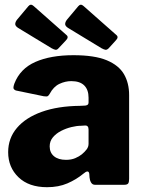

<svg xmlns="http://www.w3.org/2000/svg" viewBox="-20 -770 608 800"><path d="M327 -46Q298 -22 261 -6Q224 10 176 10Q100 10 57 -31.5Q14 -73 14 -136Q14 -194 50.5 -237Q87 -280 154 -304Q221 -328 313 -329L334 -330Q338 -330 343.5 -332.5Q349 -335 349 -344V-363Q349 -396 331 -414Q313 -432 277 -432Q252 -432 227.5 -420.5Q203 -409 187 -379Q183 -372 179 -369.5Q175 -367 162 -369L46 -393Q40 -395 37 -400Q34 -405 40 -422Q64 -484 127.5 -512Q191 -540 286 -540Q374 -540 424.5 -519Q475 -498 496.5 -461Q518 -424 518 -374V-25Q518 -11 514 -5.5Q510 0 497 0H376Q365 0 359.5 -9.5Q354 -19 353 -31L352 -46Q349 -65 327 -46ZM349 -230Q349 -248 334 -247L318 -246Q300 -246 277.5 -240.5Q255 -235 234.5 -224.5Q214 -214 200.5 -198Q187 -182 187 -160Q187 -134 205 -119Q223 -104 255 -104Q277 -104 293.5 -111Q310 -118 321 -127Q333 -137 341 -147.5Q349 -158 349 -171V-230ZM98 -744Q108 -756 120 -745L257 -624Q268 -615 254 -601L224 -569Q218 -562 212 -562.5Q206 -563 195 -569L55 -654Q43 -662 43.5 -670.5Q44 -679 51 -688ZM306 -744Q316 -756 328 -745L465 -624Q476 -615 462 -601L433 -569Q426 -562 420 -562.5Q414 -563 403 -569L263 -654Q251 -662 251.5 -670.5Q252 -679 259 -688Z"/></svg>

Font: Libre Franklin ExtraBold
Style: Regular
Weight: 800
Designer: Pablo Impallari, Rodrigo Fuenzalida, Nhung Nguyen
Foundry: Impallari Type
Version: Version 3.000